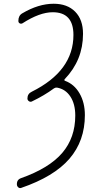

<svg xmlns="http://www.w3.org/2000/svg" viewBox="-20 -760 540 1015"><path d="M91.8 181.6Q240.2 128.9 309.1 48.3Q377.9 -32.2 377.9 -149.4Q377.9 -210 352.1 -249.5Q326.2 -289.1 281.2 -296.9Q273.4 -297.9 265.6 -293Q213.9 -254.9 148.4 -223.6Q140.6 -219.7 132.8 -225.1Q125 -230.5 125 -239.3Q125 -264.6 148.4 -275.4Q368.2 -384.8 368.2 -575.2Q368.2 -695.3 258.8 -695.3Q189.5 -695.3 98.6 -636.7Q90.8 -632.8 84 -636.7Q77.1 -640.6 77.1 -649.4Q77.1 -677.7 97.7 -689.5Q183.6 -740.2 263.7 -740.2Q335.9 -740.2 377.4 -698.2Q418.9 -656.2 418.9 -581.1Q418.9 -442.4 322.3 -341.8Q320.3 -339.8 320.3 -336.9Q320.3 -334 323.2 -333Q372.1 -315.4 400.4 -266.6Q428.7 -217.8 428.7 -151.4Q428.7 -15.6 347.2 79.1Q265.6 173.8 91.8 233.4Q83 236.3 76.2 230Q69.3 223.6 69.3 214.8Q68.4 189.5 91.8 181.6Z"/></svg>

Font: Rounded Mgen+ 1m light
Style: Regular
Weight: 200
Designer: [Source Han Sans]
Ryoko NISHIZUKA  (kana & ideographs); Paul D. Hunt (Latin, Greek & Cyrillic); Wenlong ZHANG  (bopomofo
Version: Version 1.059.20150602